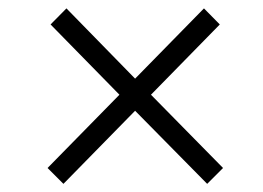

<svg xmlns="http://www.w3.org/2000/svg" viewBox="-20 -496 640 467"><path d="M95.7 -87.4 270.5 -265.6 103 -436.5 141.6 -475.6 308.6 -304.7 476.1 -475.6 514.6 -436.5 347.2 -265.6 522.5 -87.4 483.9 -48.8 308.6 -226.6 134.3 -48.8Z"/></svg>

Font: TypoPRO Roboto Mono
Style: Regular
Weight: 300
Designer: Google
Version: Version 2.000986; 2015; ttfautohint (v1.3)